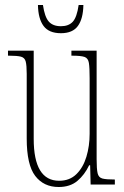

<svg xmlns="http://www.w3.org/2000/svg" viewBox="-20 -739 498 769"><path d="M215 10Q155 10 121 -34.5Q87 -79 87 -184V-443Q87 -477 83 -492.5Q79 -508 64 -512Q49 -516 16 -516H12V-536H115V-183Q115 -15 217 -15Q259 -15 286 -41.5Q313 -68 326 -111Q339 -154 339 -203V-426Q339 -468 336 -487Q333 -506 318.5 -511Q304 -516 269 -516H266V-536H367V-101Q367 -62 371 -45Q375 -28 390 -24Q405 -20 438 -20H440V0H343L341 -77H337Q319 -39 290 -14.5Q261 10 215 10ZM224 -606Q176 -606 154.5 -635Q133 -664 132 -719H152Q159 -671 175.5 -652.5Q192 -634 224 -634Q255 -634 271.5 -652Q288 -670 295 -719H314Q313 -664 292 -635Q271 -606 224 -606Z"/></svg>

Font: Noto Serif Georgian ExtraCondensed Thin
Style: Regular
Weight: 100
Width: 2
Designer: Monotype Design Team, Akaki Razmadze
Foundry: Google LLC
Version: Version 2.003; ttfautohint (v1.8.4.7-5d5b)